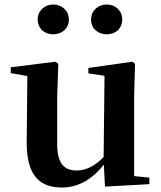

<svg xmlns="http://www.w3.org/2000/svg" viewBox="-20 -820 718 856"><path d="M217 -667C254 -667 287 -691 287 -733C287 -774 254 -800 217 -800C181 -800 148 -774 148 -733C148 -691 181 -667 217 -667ZM456 -667C493 -667 525 -691 525 -733C525 -774 493 -800 456 -800C419 -800 386 -774 386 -733C386 -691 419 -667 456 -667ZM448 12 646 1V-28L578 -35V-389L582 -535L571 -545L374 -517V-493L446 -482L442 -120C407 -83 366 -60 322 -60C267 -60 235 -89 235 -178V-389L240 -535L228 -545L28 -520V-494L102 -481L99 -188C98 -37 157 16 256 16C333 16 395 -25 443 -86Z"/></svg>

Font: Noto Serif SC
Style: Bold
Weight: 700
Designer: Ryoko NISHIZUKA 西塚涼子 (kana & ideographs); Frank Grießhammer (Latin, Greek & Cyrillic); Wenlong ZHANG 张文龙 (bopomofo); San
Foundry: Adobe
Version: Version 2.001;hotconv 1.1.0;makeotfexe 2.6.0